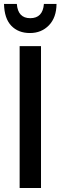

<svg xmlns="http://www.w3.org/2000/svg" viewBox="-30 -946 304 966"><path d="M68.8 0V-713.9H176.3V0ZM254.4 -926.3Q253.9 -857.9 216.3 -818.8Q178.7 -779.8 120.6 -779.8Q62 -779.8 26.9 -816.4Q-8.3 -853 -9.8 -926.3H54.7Q60.1 -854.5 122.1 -854.5Q185.5 -854.5 190.9 -926.3Z"/></svg>

Font: Open Sans Condensed SemiBold
Style: Regular
Weight: 600
Width: 3
Designer: Monotype Design Team
Foundry: Monotype Imaging Inc.
Version: Version 3.000; ttfautohint (v1.8.4)